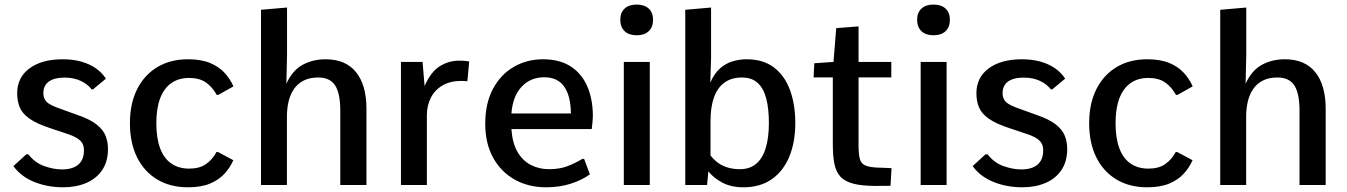

<svg xmlns="http://www.w3.org/2000/svg" viewBox="-20 -794 5780 824"><path d="M251.5 9.8Q183.6 9.8 127 -13.2Q70.3 -36.1 37.6 -81.1L92.8 -131.8H101.6Q129.9 -95.2 170.2 -81.1Q210.4 -66.9 246.1 -66.9Q291.5 -66.9 315.9 -87.4Q340.3 -107.9 340.3 -148.9Q340.3 -164.1 334.7 -176.5Q329.1 -189 312 -200.2Q294.9 -211.4 260.7 -222.2L197.8 -243.2Q137.7 -262.7 106.7 -284.7Q75.7 -306.6 64.7 -333.5Q53.7 -360.4 53.7 -393.6Q53.7 -461.4 106.4 -500.5Q159.2 -539.6 249 -539.6Q292.5 -539.6 327.9 -529.8Q363.3 -520 390.4 -501.5Q417.5 -482.9 434.6 -456.5L378.9 -410.2H373.5Q356 -433.1 326.2 -447Q296.4 -460.9 258.3 -460.9Q226.1 -460.9 205.8 -452.9Q185.5 -444.8 175.8 -429.9Q166 -415 166 -394.5Q166 -371.6 179.9 -356.9Q193.8 -342.3 241.7 -326.2L309.1 -301.8Q365.7 -282.7 394.5 -259.8Q423.3 -236.8 433.3 -210.7Q443.4 -184.6 443.4 -155.3Q443.4 -100.6 418.5 -64Q393.6 -27.3 350.1 -8.8Q306.6 9.8 251.5 9.8Z M786.6 9.8Q710.4 9.8 654.5 -23.9Q598.6 -57.6 568.1 -119.1Q537.6 -180.7 537.6 -265.1Q537.6 -349.6 568.4 -410.9Q599.1 -472.2 655 -505.9Q710.9 -539.6 787.1 -539.6Q843.3 -539.6 881.6 -523.7Q919.9 -507.8 944.1 -481.2Q968.3 -454.6 981.9 -423.3L916.5 -386.7H910.2Q891.6 -420.4 864 -439.9Q836.4 -459.5 791.5 -459.5Q746.6 -459.5 715.1 -437.3Q683.6 -415 667.2 -371.8Q650.9 -328.6 650.9 -265.1Q650.9 -201.7 667 -158.2Q683.1 -114.7 714.4 -92.8Q745.6 -70.8 791 -70.3Q835.9 -70.3 863.5 -89.4Q891.1 -108.4 909.2 -141.6H915.5L981.4 -106.4Q967.8 -75.2 943.6 -48.6Q919.4 -22 881.1 -6.1Q842.8 9.8 786.6 9.8Z M1100.1 0V-752L1211.9 -761.7V-561.5L1209 -434.6Q1234.4 -491.2 1278.1 -515.4Q1321.8 -539.6 1377.4 -539.6Q1463.9 -539.6 1508.3 -483.9Q1552.7 -428.2 1552.7 -327.6V0H1440.4V-318.4Q1440.4 -392.6 1418.5 -427Q1396.5 -461.4 1345.7 -461.4Q1308.6 -461.4 1283 -448.2Q1257.3 -435.1 1241.5 -411.9Q1225.6 -388.7 1218.5 -358.4Q1211.4 -328.1 1211.4 -293.9V0Z M1700.7 0V-528.3H1793.5L1802.2 -424.8Q1829.1 -486.3 1867.7 -510Q1906.2 -533.7 1950.2 -533.7Q1961.9 -533.7 1972.4 -533Q1982.9 -532.2 1993.7 -530.3L1985.8 -445.3Q1979 -445.8 1972.4 -446.3Q1965.8 -446.8 1960 -446.8Q1913.1 -446.8 1879.9 -427.7Q1846.7 -408.7 1829.3 -375.2Q1812 -341.8 1812 -299.3V0Z M2323.7 9.8Q2248 9.8 2189 -23.2Q2129.9 -56.2 2096.2 -117.4Q2062.5 -178.7 2062.5 -263.2Q2062.5 -350.1 2095.2 -411.9Q2127.9 -473.6 2184.3 -506.6Q2240.7 -539.6 2310.5 -539.6Q2380.9 -539.6 2428 -509.8Q2475.1 -480 2499.5 -425.5Q2523.9 -371.1 2524.4 -296.9Q2524.4 -287.1 2523.2 -274.2Q2522 -261.2 2520.8 -251.5Q2519.5 -241.7 2519.5 -240.2H2174.8Q2178.7 -181.2 2200.4 -143.1Q2222.2 -105 2257.6 -86.4Q2293 -67.9 2336.9 -67.9Q2381.3 -67.9 2414.6 -80.6Q2447.8 -93.3 2480 -112.3H2486.8L2511.7 -45.9Q2479.5 -22 2430.9 -6.1Q2382.3 9.8 2323.7 9.8ZM2174.8 -307.1H2430.2Q2429.2 -382.8 2401.1 -422.6Q2373 -462.4 2315.4 -462.4Q2257.3 -462.4 2219 -422.1Q2180.7 -381.8 2174.8 -307.1Z M2657.2 0V-528.3H2768.6V0ZM2712.4 -642.6Q2679.2 -642.6 2660.6 -660.2Q2642.1 -677.7 2642.1 -709.5Q2642.1 -739.7 2660.6 -757.1Q2679.2 -774.4 2712.4 -774.4Q2745.6 -774.4 2764.2 -757.1Q2782.7 -739.7 2782.7 -709.5Q2782.7 -677.7 2764.2 -660.2Q2745.6 -642.6 2712.4 -642.6Z M3170.4 9.8Q3117.2 9.8 3079.6 -10.5Q3042 -30.8 3020 -58.6L3014.6 0H2920.9V-752L3031.7 -761.7V-546.4L3028.3 -439Q3044.9 -478 3069.6 -500Q3094.2 -522 3124 -530.8Q3153.8 -539.6 3184.6 -539.6Q3255.9 -539.6 3302 -504.2Q3348.1 -468.8 3370.6 -407Q3393.1 -345.2 3393.1 -266.1Q3393.1 -183.6 3367.4 -121.6Q3341.8 -59.6 3292.2 -24.9Q3242.7 9.8 3170.4 9.8ZM3155.8 -67.9Q3197.3 -67.9 3224.9 -90.8Q3252.4 -113.8 3266.1 -158.2Q3279.8 -202.6 3279.8 -265.6Q3279.8 -327.1 3268.6 -370.8Q3257.3 -414.6 3231.9 -438Q3206.5 -461.4 3164.1 -461.4Q3119.6 -461.4 3089.4 -439.7Q3059.1 -418 3044.2 -376.2Q3029.3 -334.5 3029.3 -273.9V-127Q3043.5 -108.4 3062 -95Q3080.6 -81.5 3104.2 -74.7Q3127.9 -67.9 3155.8 -67.9Z M3738.3 3.9Q3678.2 3.9 3641.6 -5.9Q3605 -15.6 3586.2 -36.6Q3567.4 -57.6 3560.8 -91.6Q3554.2 -125.5 3554.2 -174.3V-461.9H3471.7L3474.6 -522.5L3557.1 -528.3L3568.8 -673.3L3664.6 -680.7V-528.3H3805.2V-461.9H3664.6V-172.4Q3664.6 -134.3 3669.7 -113.5Q3674.8 -92.8 3692.4 -84.5Q3710 -76.2 3746.6 -74.7Q3761.2 -74.2 3776.1 -73.7Q3791 -73.2 3806.2 -72.3L3801.8 3.4Q3786.1 3.4 3770.3 3.7Q3754.4 3.9 3738.3 3.9Z M3931.2 0V-528.3H4042.5V0ZM3986.3 -642.6Q3953.1 -642.6 3934.6 -660.2Q3916 -677.7 3916 -709.5Q3916 -739.7 3934.6 -757.1Q3953.1 -774.4 3986.3 -774.4Q4019.5 -774.4 4038.1 -757.1Q4056.6 -739.7 4056.6 -709.5Q4056.6 -677.7 4038.1 -660.2Q4019.5 -642.6 3986.3 -642.6Z M4368.2 9.8Q4300.3 9.8 4243.7 -13.2Q4187 -36.1 4154.3 -81.1L4209.5 -131.8H4218.3Q4246.6 -95.2 4286.9 -81.1Q4327.1 -66.9 4362.8 -66.9Q4408.2 -66.9 4432.6 -87.4Q4457 -107.9 4457 -148.9Q4457 -164.1 4451.4 -176.5Q4445.8 -189 4428.7 -200.2Q4411.6 -211.4 4377.4 -222.2L4314.5 -243.2Q4254.4 -262.7 4223.4 -284.7Q4192.4 -306.6 4181.4 -333.5Q4170.4 -360.4 4170.4 -393.6Q4170.4 -461.4 4223.1 -500.5Q4275.9 -539.6 4365.7 -539.6Q4409.2 -539.6 4444.6 -529.8Q4480 -520 4507.1 -501.5Q4534.2 -482.9 4551.3 -456.5L4495.6 -410.2H4490.2Q4472.7 -433.1 4442.9 -447Q4413.1 -460.9 4375 -460.9Q4342.8 -460.9 4322.5 -452.9Q4302.2 -444.8 4292.5 -429.9Q4282.7 -415 4282.7 -394.5Q4282.7 -371.6 4296.6 -356.9Q4310.5 -342.3 4358.4 -326.2L4425.8 -301.8Q4482.4 -282.7 4511.2 -259.8Q4540 -236.8 4550 -210.7Q4560.1 -184.6 4560.1 -155.3Q4560.1 -100.6 4535.2 -64Q4510.3 -27.3 4466.8 -8.8Q4423.3 9.8 4368.2 9.8Z M4903.3 9.8Q4827.1 9.8 4771.2 -23.9Q4715.3 -57.6 4684.8 -119.1Q4654.3 -180.7 4654.3 -265.1Q4654.3 -349.6 4685.1 -410.9Q4715.8 -472.2 4771.7 -505.9Q4827.6 -539.6 4903.8 -539.6Q4960 -539.6 4998.3 -523.7Q5036.6 -507.8 5060.8 -481.2Q5085 -454.6 5098.6 -423.3L5033.2 -386.7H5026.9Q5008.3 -420.4 4980.7 -439.9Q4953.1 -459.5 4908.2 -459.5Q4863.3 -459.5 4831.8 -437.3Q4800.3 -415 4783.9 -371.8Q4767.6 -328.6 4767.6 -265.1Q4767.6 -201.7 4783.7 -158.2Q4799.8 -114.7 4831.1 -92.8Q4862.3 -70.8 4907.7 -70.3Q4952.6 -70.3 4980.2 -89.4Q5007.8 -108.4 5025.9 -141.6H5032.2L5098.1 -106.4Q5084.5 -75.2 5060.3 -48.6Q5036.1 -22 4997.8 -6.1Q4959.5 9.8 4903.3 9.8Z M5216.8 0V-752L5328.6 -761.7V-561.5L5325.7 -434.6Q5351.1 -491.2 5394.8 -515.4Q5438.5 -539.6 5494.1 -539.6Q5580.6 -539.6 5625 -483.9Q5669.4 -428.2 5669.4 -327.6V0H5557.1V-318.4Q5557.1 -392.6 5535.2 -427Q5513.2 -461.4 5462.4 -461.4Q5425.3 -461.4 5399.7 -448.2Q5374 -435.1 5358.2 -411.9Q5342.3 -388.7 5335.2 -358.4Q5328.1 -328.1 5328.1 -293.9V0Z"/></svg>

Font: Comme Medium
Style: Regular
Weight: 500
Version: Version 1.000;gftools[0.9.27]